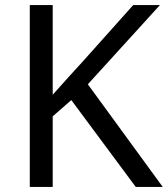

<svg xmlns="http://www.w3.org/2000/svg" viewBox="-20 -734 659 754"><path d="M619 0H513L260 -341L187 -277V0H97V-714H187V-362Q217 -396 248 -430Q279 -464 310 -498L503 -714H608L325 -403Z"/></svg>

Font: Noto Sans Myanmar UI
Style: Regular
Weight: 400
Designer: Monotype Design Team
Foundry: Monotype Imaging Inc.
Version: Version 2.103; ttfautohint (v1.8.4.7-5d5b)